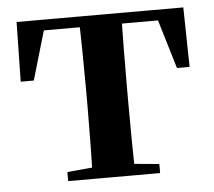

<svg xmlns="http://www.w3.org/2000/svg" viewBox="-44 -583 704 631"><g transform="rotate(-5 308.0 -268.0)"><path d="M29.2 -339.1H72.4L129.5 -534.2L63.6 -500.4H552L486.1 -534.2L544.7 -339.1H586.4L582.8 -535.7H32.8ZM156.1 0H459.5V-29.9L348.6 -40.2H267.7L156.1 -29.9ZM237.2 0H378.4C376.4 -50.2 375.4 -165.3 375.4 -234.8V-301.2C375.4 -370.2 376.4 -485.5 378.4 -535.7H237.2C239.2 -485.5 240.9 -370.2 240.9 -301.2V-234.8C240.9 -165.3 239.2 -50.2 237.2 0Z"/></g></svg>

Font: Source Han Serif CN VF
Style: Regular
Weight: 250
Designer: Ryoko NISHIZUKA 西塚涼子 (kana & ideographs); Frank Grießhammer (Latin, Greek & Cyrillic); Wenlong ZHANG 张文龙 (bopomofo); San
Foundry: Adobe
Version: Version 2.002;hotconv 1.1.0;makeotfexe 2.6.0